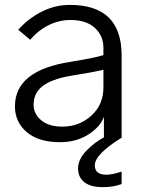

<svg xmlns="http://www.w3.org/2000/svg" viewBox="-20 -563 590 784"><path d="M117.2 -134.8Q117.2 -97.7 148.4 -71.8Q179.7 -45.9 234.4 -45.9Q303.7 -45.9 353 -90.8Q402.3 -135.7 402.3 -205.1V-278.3Q359.4 -267.6 265.6 -252.9Q189.5 -239.3 153.3 -210.9Q117.2 -182.6 117.2 -134.8ZM41 -128.9Q41 -275.4 267.6 -310.5Q369.1 -327.1 402.3 -337.9V-368.2Q402.3 -417 367.2 -449.2Q332 -481.4 267.6 -481.4Q220.7 -481.4 177.2 -459.5Q133.8 -437.5 103.5 -400.4L54.7 -441.4Q93.8 -486.3 148.9 -514.6Q204.1 -543 265.6 -543Q476.6 -543 476.6 -336.9V0H404.3V-85.9Q388.7 -43.9 339.8 -13.2Q291 17.6 224.6 17.6Q137.7 17.6 89.4 -23.4Q41 -64.5 41 -128.9ZM298.8 125Q298.8 87.9 332 53.2Q365.2 18.6 404.3 -2H478.5Q367.2 66.4 367.2 112.3Q367.2 150.4 414.1 150.4Q438.5 150.4 476.6 137.7V188.5Q443.4 201.2 399.4 201.2Q350.6 201.2 324.7 181.2Q298.8 161.1 298.8 125Z"/></svg>

Font: Gothic A1
Style: Regular
Weight: 400
Designer: HanYang I&C Co.,Ltd.
Foundry: HanYang I&C Co.,Ltd.
Version: Version 2.50